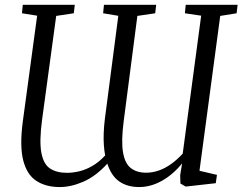

<svg xmlns="http://www.w3.org/2000/svg" viewBox="-20 -763 1005 796"><path d="M227.5 12.5Q170.5 12.5 131.2 -12.8Q92 -38 76.5 -97.2Q61 -156.5 74.5 -259L134 -698L71 -708L74.5 -743H290L286 -708L213 -697L154.5 -267Q142.5 -177.5 151.5 -129.8Q160.5 -82 187.8 -64.2Q215 -46.5 257.5 -46.5Q282 -46.5 308.5 -52.8Q335 -59 362.5 -74.8Q390 -90.5 416 -118.5Q412 -139 410.5 -162.5Q409 -186 410 -212.2Q411 -238.5 414.5 -268L470.5 -697.5L407.5 -708L411 -743H627.5L623.5 -708L549.5 -697L493 -262Q482 -178.5 490 -131.5Q498 -84.5 522.8 -65.8Q547.5 -47 585.5 -47Q612 -47 637.5 -55.8Q663 -64.5 688 -82Q713 -99.5 737.5 -126L814 -698L746.5 -708L750 -743H965L961 -708L893 -697L807 -55L879.5 -38L874.5 -3.5L750 10.5L728 -2L727 -37L735 -85.5Q696.5 -38.5 650.5 -13Q604.5 12.5 557 12.5Q508 12.5 474.8 -10.5Q441.5 -33.5 425 -84.5Q377.5 -32.5 326.2 -10Q275 12.5 227.5 12.5Z"/></svg>

Font: Merriweather 48pt Light
Style: Italic
Weight: 300
Italic angle: -7.8°
Version: Version 2.101